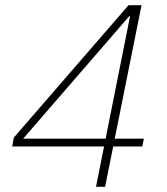

<svg xmlns="http://www.w3.org/2000/svg" viewBox="-20 -718 640 738"><path d="M384 0H349L380 -155H27L33 -189L474 -698H524L421 -185H533L527 -155H415ZM477 -656 69 -185H386L480 -656Z"/></svg>

Font: IBM Plex Sans ExtraLight
Style: Italic
Weight: 250
Italic angle: -11.31°
Designer: Mike Abbink, Paul van der Laan, Pieter van Rosmalen
Foundry: Bold Monday
Version: Version 3.201